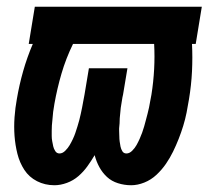

<svg xmlns="http://www.w3.org/2000/svg" viewBox="-20 -540 640 568"><path d="M141 8Q113 8 89.5 -4Q66 -16 52 -37.5Q38 -59 31.5 -85Q25 -111 23 -138Q21 -165 23 -193Q25 -221 30 -248Q37 -289 48.5 -329.5Q60 -370 77 -410H65L83 -520H577L559 -410H548Q550 -370 548 -329Q546 -288 539 -246Q536 -227 532 -207Q528 -187 522 -167.5Q516 -148 508.5 -129Q501 -110 492 -91.5Q483 -73 471 -55.5Q459 -38 443 -23Q427 -8 407 0Q387 8 368 8Q348 8 329 2Q310 -4 296.5 -16.5Q283 -29 274 -45.5Q265 -62 260 -81Q250 -64 238.5 -48Q227 -32 212 -19Q197 -6 178 1Q159 8 141 8ZM156 -86Q165 -86 173 -94Q181 -102 186 -110.5Q191 -119 195.5 -128.5Q200 -138 203 -147Q206 -156 209 -165.5Q212 -175 214.5 -184.5Q217 -194 219 -203.5Q221 -213 223 -222.5Q225 -232 226.5 -241.5Q228 -251 230 -260L243 -338H357L344 -260Q342 -252 341 -244.5Q340 -237 338.5 -229Q337 -221 336.5 -213.5Q336 -206 335 -198Q334 -190 334 -182.5Q334 -175 333 -167Q332 -159 332.5 -151.5Q333 -144 333 -136.5Q333 -129 334 -121.5Q335 -114 336.5 -106.5Q338 -99 342 -92.5Q346 -86 354 -86Q363 -86 371 -94Q379 -102 384 -111Q389 -120 393 -129Q397 -138 400.5 -147.5Q404 -157 406.5 -166Q409 -175 411.5 -184.5Q414 -194 416.5 -203.5Q419 -213 421 -222.5Q423 -232 424.5 -241.5Q426 -251 428 -260Q434 -298 436 -335.5Q438 -373 436 -410H196Q175 -367 162 -322.5Q149 -278 141 -233Q140 -225 138.5 -217Q137 -209 136.5 -201Q136 -193 135 -185Q134 -177 133.5 -169Q133 -161 133 -153Q133 -145 133 -137.5Q133 -130 134.5 -122Q136 -114 137.5 -107Q139 -100 143.5 -93Q148 -86 156 -86Z"/></svg>

Font: Iosevka HT Extrabold Extended
Style: Italic
Weight: 800
Width: 7
Italic angle: -9°
Monospace: yes
Designer: Belleve Invis
Foundry: Belleve Invis
Version: Version 32.3.0; ttfautohint (v1.8.4)